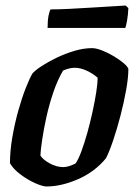

<svg xmlns="http://www.w3.org/2000/svg" viewBox="-20 -674 496 694"><path d="M148 0Q134 0 107 -12Q80 -24 54 -43.5Q28 -63 16 -84Q16 -128 24.5 -177.5Q33 -227 46 -273.5Q59 -320 73 -355.5Q87 -391 97 -408Q106 -419 129.5 -434.5Q153 -450 184 -465Q215 -480 248.5 -490Q282 -500 313 -500Q327 -500 348 -492Q369 -484 390 -471.5Q411 -459 426 -446.5Q441 -434 444 -425Q444 -394 436 -349Q428 -304 415.5 -256Q403 -208 389 -166.5Q375 -125 363 -102Q323 -53 262.5 -26.5Q202 0 148 0ZM209 -70Q218 -70 229.5 -73.5Q241 -77 253 -83Q263 -97 274 -126.5Q285 -156 295.5 -193.5Q306 -231 314.5 -270Q323 -309 328 -341.5Q333 -374 333 -393Q316 -408 293.5 -418.5Q271 -429 250 -429Q231 -429 208 -419Q188 -385 173 -341Q158 -297 148 -252Q138 -207 132.5 -169.5Q127 -132 126 -112Q135 -97 159.5 -83.5Q184 -70 209 -70ZM152 -573Q152 -600 155.5 -617.5Q159 -635 163 -640Q192 -640 231 -642Q270 -644 310.5 -646.5Q351 -649 384 -651Q417 -653 434 -654L444 -645Q443 -621 439.5 -601Q436 -581 433 -573Z"/></svg>

Font: Texturina 72pt 72pt Regular
Style: Bold Italic
Weight: 700
Italic angle: -11°
Designer: Guillermo Torres Carreño
Foundry: Omnibus-Type
Version: Version 1.002; ttfautohint (v1.8.3)